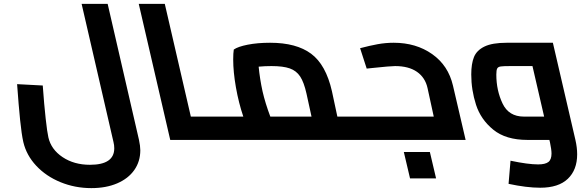

<svg xmlns="http://www.w3.org/2000/svg" viewBox="-20 -720 2993 988"><path d="M100 11Q91 -29 83.5 -102.5Q76 -176 68 -287L200 -280Q207 -182 215 -110Q223 -38 229 -13Q243 49 302 88.5Q361 128 443 128Q568 128 568 43Q568 27 564 11L400 -700H534L695 -1Q702 32 702 53Q702 111 671 155Q640 199 583 223.5Q526 248 450 248Q366 248 291.5 217.5Q217 187 166.5 133Q116 79 100 11Z M1151 -21Q1151 0 1139 0H856L694 -700H828L962 -120H1111Q1123 -120 1132 -100Q1141 -80 1146 -55.5Q1151 -31 1151 -21Z M1877 -21Q1877 0 1865 0H1741H1740H1139Q1127 0 1118 -20Q1109 -40 1104 -64.5Q1099 -89 1099 -99Q1099 -118 1110 -120H1232Q1208 -191 1194 -270.5Q1180 -350 1180 -414Q1180 -446 1183 -465Q1204 -480 1254.5 -490Q1305 -500 1370 -500Q1505 -500 1581 -443.5Q1657 -387 1688 -251L1716 -120H1837Q1849 -120 1858 -100Q1867 -80 1872 -55.5Q1877 -31 1877 -21ZM1583 -120 1557 -239Q1544 -297 1524.5 -326.5Q1505 -356 1471 -368Q1437 -380 1377 -380Q1343 -380 1311 -377Q1317 -314 1331 -250Q1345 -189 1371 -120Z M2376 0H1865Q1853 0 1844 -20Q1835 -40 1830 -64.5Q1825 -89 1825 -99Q1825 -120 1837 -120H2212L2180 -267Q2168 -321 2125.5 -350.5Q2083 -380 2013 -380Q1990 -380 1895 -370L1867 -367L1833 -472Q1882 -485 1923 -492.5Q1964 -500 2006 -500Q2121 -500 2204 -441.5Q2287 -383 2311 -279ZM2058 62H2192L2224 198H2090Z M2950 74Q2950 154 2902 200Q2854 246 2760 246Q2690 246 2597 226L2607 107Q2697 126 2749 126Q2786 126 2802 113.5Q2818 101 2818 70Q2818 50 2810 12L2807 0H2694Q2583 0 2518.5 -52.5Q2454 -105 2429.5 -181Q2405 -257 2405 -337Q2405 -392 2419 -426.5Q2433 -461 2473 -480.5Q2513 -500 2588 -500H2825L2941 0Q2950 39 2950 74ZM2780 -120 2720 -380H2606Q2570 -380 2556.5 -378Q2543 -376 2538.5 -367.5Q2534 -359 2534 -336Q2534 -255 2566 -187.5Q2598 -120 2676 -120Z"/></svg>

Font: Cairo
Style: Bold Italic
Weight: 700
Italic angle: -13°
Designer: Mohamed Gaber, Accademia di Belle Arti di Urbino and others
Foundry: Kief Type Foundry, Accademia di Belle Arti di Urbino and others
Version: Version 3.011